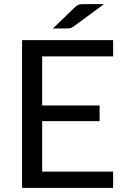

<svg xmlns="http://www.w3.org/2000/svg" viewBox="-20 -911 621 931"><path d="M528.5 -716.5V-637.5H184.5V-399.5H463V-323.5H184.5V-79H528.5V0H87V-716.5ZM484.5 -891 337.5 -783Q329 -777 322.5 -775Q316 -773 305.5 -773H236.5L342 -874.5Q347 -879.5 351.2 -882.5Q355.5 -885.5 360 -887.5Q364.5 -889.5 370 -890.2Q375.5 -891 384 -891Z"/></svg>

Font: LatoCHI
Style: Regular
Weight: 400
Designer: Lukasz Dziedzic
Foundry: tyPoland Lukasz Dziedzic
Version: Version 1.104